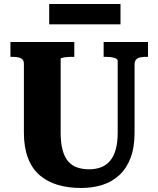

<svg xmlns="http://www.w3.org/2000/svg" viewBox="-20 -919 788 956"><path d="M282 -259Q282 -208 291.5 -172.5Q301 -137 319 -116Q337 -95 363.5 -85.5Q390 -76 424 -76Q456 -76 482.5 -86Q509 -96 527.5 -117.5Q546 -139 556 -174Q566 -209 566 -259V-617Q566 -622 561 -625.5Q556 -629 547 -631.5Q538 -634 527.5 -635Q517 -636 506 -636H496V-710H717V-636H706Q690 -636 677 -633Q664 -630 657 -621.5Q650 -613 650 -597V-259Q650 -185 630 -132.5Q610 -80 573.5 -46.5Q537 -13 488.5 2Q440 17 384 17Q320 17 267.5 1.5Q215 -14 177 -47Q139 -80 119 -133Q99 -186 99 -259V-601Q99 -623 83 -629.5Q67 -636 42 -636H32V-710H350V-636H340Q331 -636 320.5 -635.5Q310 -635 301.5 -633.5Q293 -632 287.5 -630.5Q282 -629 282 -626ZM225 -899H580V-798H225Z"/></svg>

Font: Roboto Serif SemiCondensed
Style: Bold
Weight: 700
Width: 4
Designer: Greg Gazdowicz
Foundry: Commercial Type
Version: Version 1.007